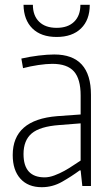

<svg xmlns="http://www.w3.org/2000/svg" viewBox="-20 -775 463 800"><path d="M154 5Q97 5 65 -30.5Q33 -66 33 -129Q33 -276 218 -291L316 -298V-377Q316 -446 288 -477.5Q260 -509 198 -509Q173 -509 139.5 -504Q106 -499 76 -491L69 -531Q104 -539 141 -543.5Q178 -548 206 -548Q359 -548 359 -380V0H323L316 -65H312Q278 -40 238.5 -17.5Q199 5 154 5ZM166 -36Q185 -36 206.5 -44Q228 -52 248 -63Q268 -74 285.5 -86Q303 -98 316 -106V-261L227 -254Q146 -248 112 -219Q78 -190 78 -133Q78 -36 166 -36ZM216 -621Q151 -621 115 -656.5Q79 -692 78 -755H117Q117 -710 143 -684.5Q169 -659 216 -659Q263 -659 289 -684.5Q315 -710 315 -755H354Q354 -692 317.5 -656.5Q281 -621 216 -621Z"/></svg>

Font: Encode Sans Compressed
Style: ExtraLight
Weight: 200
Designer: Pablo Impallari, Andres Torresi
Foundry: Pablo Impallari, Andres Torresi
Version: Version 1.000; ttfautohint (v1.00) -l 8 -r 50 -G 200 -x 14 -